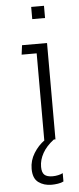

<svg xmlns="http://www.w3.org/2000/svg" viewBox="-59 -689 389 941"><g transform="rotate(-5 135.0 -218.5)"><path d="M132 -597V-657H195V-597ZM139 0V-428H65L71 -474H194V0H186Q149 28 130.5 61Q112 94 112 128Q112 156 124.5 167.5Q137 179 165 179Q178 179 192 176Q206 173 215 168V209Q204 215 187 217.5Q170 220 156 220Q118 220 91.5 200.5Q65 181 65 134Q65 93 87 57.5Q109 22 140 0Z"/></g></svg>

Font: Kanit ExtraLight
Style: Regular
Weight: 275
Designer: Katatrad Team
Foundry: CadsonDemak
Version: Version 2.000; ttfautohint (v1.8.3)